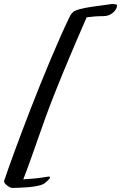

<svg xmlns="http://www.w3.org/2000/svg" viewBox="-60 -771 594 942"><path d="M179.2 95.2Q183.1 95.2 184.1 96.4Q185.1 97.7 185.1 99.1Q185.1 102.5 182.1 106.4Q179.2 110.4 175 114.3Q170.9 118.2 166.7 121.6Q162.6 125 160.2 127Q153.3 133.3 138.4 137.5Q123.5 141.6 105.5 144.3Q87.4 147 68.4 148.2Q49.3 149.4 33.7 150.1Q18.1 150.9 8.5 150.9Q-1 150.9 0 150.9Q-5.9 150.9 -12.9 147.2Q-20 143.6 -26.1 138.4Q-32.2 133.3 -36.1 128.2Q-40 123 -40 120.1Q-40 117.7 -39.3 114Q-38.6 110.4 -36.1 106Q-29.8 86.4 -17.6 52Q-5.4 17.6 11.2 -27.6Q27.8 -72.8 48.1 -126.7Q68.4 -180.7 91.1 -239Q113.8 -297.4 138.2 -357.9Q162.6 -418.5 187.5 -477.5Q212.4 -536.6 236.8 -591.8Q261.2 -647 284.2 -693.8Q290.5 -705.6 300 -712.9Q309.6 -720.2 330.8 -726.1Q352.1 -731.9 388.9 -737.5Q425.8 -743.2 486.8 -751H497.1Q502.9 -751 508.5 -749.8Q514.2 -748.5 514.2 -744.1Q514.2 -735.4 509 -726.3Q503.9 -717.3 495.1 -709.5Q486.3 -701.7 474.4 -696.8Q462.4 -691.9 449.2 -691.9Q424.8 -691.9 403.3 -690.2Q381.8 -688.5 365.2 -686Q353 -658.2 339.1 -626Q325.2 -593.8 310.5 -559.6Q295.9 -525.4 281 -490.2Q266.1 -455.1 252 -420.7Q237.8 -386.2 224.6 -353.5Q211.4 -320.8 200.2 -292Q182.1 -246.6 163.8 -195.8Q145.5 -145 127.2 -92.8Q108.9 -40.5 90.6 11Q72.3 62.5 54.2 108.9Q75.2 107.9 106.4 105Q137.7 102.1 179.2 95.2Z"/></svg>

Font: Mervale Script
Style: Regular
Weight: 400
Designer: Astigmatic (AOETI)
Foundry: Astigmatic (AOETI)
Version: Version 1.000